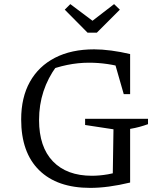

<svg xmlns="http://www.w3.org/2000/svg" viewBox="-20 -906 779 934"><path d="M419 8Q258 8 170.5 -78Q83 -164 83 -325Q83 -432 125.5 -508Q168 -584 247.5 -625Q327 -666 438 -666Q476 -666 521.5 -660Q567 -654 613 -643L590 -575Q547 -588 502.5 -594.5Q458 -601 413 -601Q360 -601 306.5 -590Q253 -579 202 -558L255 -584Q213 -527 191.5 -461.5Q170 -396 170 -322Q170 -191 237.5 -121Q305 -51 427 -51Q464 -51 505 -58Q546 -65 592 -79L613 -18Q559 -5 510.5 1.5Q462 8 419 8ZM528 -18 532 -277 394 -298V-328H700V-302Q681 -295 659 -289Q637 -283 613 -279V-18ZM582 -448 526 -643H613V-448ZM406 -747 295 -859 322 -886 430 -805 535 -886 563 -859 451 -747Z"/></svg>

Font: Piazzolla Thin
Style: Regular
Weight: 400
Version: Version 2.001